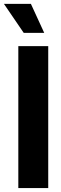

<svg xmlns="http://www.w3.org/2000/svg" viewBox="-47 -964 314 984"><path d="M200.2 -727.5V0H46.9V-727.5ZM74.7 -795.4 -26.9 -944.3H111.3L179.7 -795.4Z"/></svg>

Font: Inter Tight
Style: Bold
Weight: 700
Designer: Rasmus Andersson
Foundry: rsms
Version: Version 3.004; ttfautohint (v1.8.4.7-5d5b)